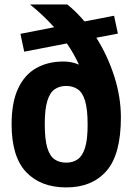

<svg xmlns="http://www.w3.org/2000/svg" viewBox="-20 -828 593 860"><path d="M277 11.5Q162.5 11.5 97.2 -57.2Q32 -126 32 -271.5Q32 -369.5 61.2 -431.8Q90.5 -494 142.8 -523.2Q195 -552.5 264.5 -552.5Q301.5 -552.5 333.5 -538.5Q312 -586.5 279.5 -633.5L88.5 -596.5L71.5 -676.5L222.5 -706Q174.5 -759.5 114.5 -808H281.5Q321.5 -776 358.5 -732L491 -757.5L508 -677.5L411.5 -659Q461.5 -580 491.5 -487Q521.5 -394 521.5 -302Q521.5 -136 456.8 -62.2Q392 11.5 277 11.5ZM277 -99.5Q307 -99.5 328.5 -114.8Q350 -130 361.2 -167Q372.5 -204 372.5 -269Q372.5 -338 361.2 -375.8Q350 -413.5 328.2 -428.2Q306.5 -443 276.5 -443Q246.5 -443 225 -428.2Q203.5 -413.5 192 -376.2Q180.5 -339 180.5 -271.5Q180.5 -203.5 191.8 -166.2Q203 -129 224.5 -114.2Q246 -99.5 277 -99.5Z"/></svg>

Font: Encode Sans Semi Condensed
Style: Bold
Weight: 700
Width: 4
Designer: Multiple Designers
Foundry: Impallari Type
Version: Version 3.000; ttfautohint (v1.8.3) -l 8 -r 50 -G 200 -x 14 